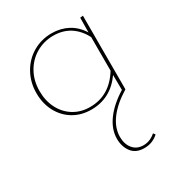

<svg xmlns="http://www.w3.org/2000/svg" viewBox="-167 -520 855 921"><g transform="rotate(-30 260.0 -60.0)"><path d="M444 260Q411 290 366 290Q319 290 296 259.5Q273 229 273 186Q273 133 309.5 83.5Q346 34 411 -6L410 -89Q345 3 238 3Q182 3 139 -23Q96 -49 72 -94.5Q48 -140 48 -197Q48 -257 75.5 -306Q103 -355 150 -382.5Q197 -410 254 -410Q303 -410 343 -389Q383 -368 410 -325L411 -406L427 -408V-1H426L427 0Q360 41 325 88Q290 135 290 185Q290 225 311 250.5Q332 276 369 276Q405 276 436 249ZM410 -113V-299Q385 -347 346 -371.5Q307 -396 256 -396Q203 -396 159.5 -370.5Q116 -345 91 -300Q66 -255 66 -198Q66 -144 88 -101.5Q110 -59 149 -35Q188 -11 239 -11Q347 -11 410 -113Z"/></g></svg>

Font: Ysabeau Infant Thin
Style: Regular
Weight: 200
Designer: Christian Thalmann (Catharsis Fonts)
Version: Version 0.003